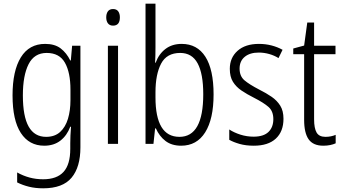

<svg xmlns="http://www.w3.org/2000/svg" viewBox="-20 -780 1859 1041"><path d="M225 -542Q277 -542 309 -517.5Q341 -493 361 -452H364L371 -532H416V19Q416 126 368 183.5Q320 241 214 241Q172 241 137.5 232.5Q103 224 73 209V155Q105 173 140 182.5Q175 192 214 192Q288 192 324.5 152Q361 112 361 27V-4Q361 -24 362 -46Q363 -68 365 -93H361Q343 -45 307.5 -17.5Q272 10 220 10Q138 10 93 -59Q48 -128 48 -263Q48 -396 93 -469Q138 -542 225 -542ZM233 -493Q166 -493 135 -432Q104 -371 104 -263Q104 -149 135.5 -93.5Q167 -38 230 -38Q277 -38 306 -64.5Q335 -91 348.5 -136Q362 -181 362 -237V-294Q362 -387 332 -440Q302 -493 233 -493Z M593 -731Q612 -731 621 -718.5Q630 -706 630 -686Q630 -641 593 -641Q575 -641 565.5 -653Q556 -665 556 -686Q556 -706 565 -718.5Q574 -731 593 -731ZM620 -532V0H565V-532Z M823 -523Q823 -503 822.5 -481Q822 -459 821 -440H824Q841 -487 877 -514.5Q913 -542 965 -542Q1049 -542 1093.5 -472.5Q1138 -403 1138 -268Q1138 -135 1092.5 -62.5Q1047 10 962 10Q911 10 877.5 -15.5Q844 -41 825 -84H821L812 0H769V-760H823ZM957 -493Q884 -493 853.5 -435Q823 -377 823 -280V-252Q823 -38 953 -38Q1082 -38 1082 -269Q1082 -380 1051.5 -436.5Q1021 -493 957 -493Z M1517 -136Q1517 -67 1475.5 -28.5Q1434 10 1356 10Q1313 10 1279.5 0.5Q1246 -9 1223 -22V-78Q1249 -61 1283.5 -50Q1318 -39 1355 -39Q1409 -39 1435.5 -64.5Q1462 -90 1462 -134Q1462 -177 1436 -200Q1410 -223 1357 -250Q1319 -269 1289.5 -289Q1260 -309 1243 -336.5Q1226 -364 1226 -407Q1226 -467 1268 -504.5Q1310 -542 1384 -542Q1420 -542 1452.5 -533.5Q1485 -525 1512 -510L1490 -465Q1468 -479 1440 -487Q1412 -495 1383 -495Q1335 -495 1307 -472Q1279 -449 1279 -408Q1279 -367 1305.5 -344.5Q1332 -322 1386 -294Q1424 -275 1453 -255Q1482 -235 1499.5 -207Q1517 -179 1517 -136Z M1745 -38Q1760 -38 1774.5 -41Q1789 -44 1800 -49V-3Q1787 3 1770 6.5Q1753 10 1733 10Q1678 10 1653.5 -24.5Q1629 -59 1629 -130V-486H1570V-517L1629 -533L1646 -658H1683V-532H1799V-486H1683V-133Q1683 -85 1696.5 -61.5Q1710 -38 1745 -38Z"/></svg>

Font: Noto Sans Myanmar UI Condensed Light
Style: Regular
Weight: 300
Width: 3
Designer: Monotype Design Team
Foundry: Monotype Imaging Inc.
Version: Version 2.103; ttfautohint (v1.8.4.7-5d5b)